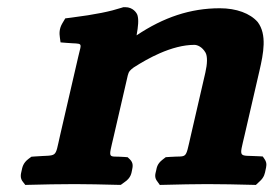

<svg xmlns="http://www.w3.org/2000/svg" viewBox="-20 -513 780 535"><path d="M363.1 -470.4C361.2 -477.2 350.4 -493 329.2 -493H323.8L318.4 -491.3C287.8 -481.4 248.1 -472.7 177.9 -463.8L161.9 -461.8L153.9 -448.4C144.4 -432.6 145.4 -418.9 146.8 -408.9L148.7 -394.9L164.6 -393.6C212.8 -389.5 208.1 -398.4 198 -354.7L147.6 -136.6C132.1 -69.4 142.5 -82.1 76.7 -77L67.5 -76.3L59.7 -70.5C43.7 -58.6 42.1 -45.9 40.2 -37.2C38.3 -28.8 34.5 -16.8 44.6 -5.3L50.5 2.3L61.2 2C102.5 1 141.5 0 188.3 0C231.7 0 257 1 304.5 2L316.5 2.2L326.8 -5.3C345 -17.4 346.2 -30.5 348 -39.4C349.5 -47.3 352.9 -58.5 341.6 -69.3L335.7 -74.9L325.8 -75.7C280.2 -79.3 281.1 -65 297.1 -134.2L336.1 -303.1C338.7 -314.3 343.5 -318.2 352.5 -325C373.7 -338.6 399 -353.2 425.2 -364.6C457.7 -378.8 491 -388 521.6 -388C530.2 -388 543.4 -382.3 552.6 -366.5C558.4 -356.2 558 -335.7 552.1 -310.2L511.5 -134.3C495.7 -65.8 503.1 -79.5 453.6 -75.8L441.8 -75L432.8 -68C417.7 -56.3 416.9 -45.8 415 -37.5C413.1 -29.2 409 -18.7 418.7 -7L425.3 2.3L439 2C486.9 1 512.6 0 557.2 0C601.7 0 638.2 1 681 2L693 2.3L702.9 -7C717.1 -19.4 718.1 -30.8 720 -39.7C721.7 -47.8 725.3 -58 717.3 -69.5L712.2 -77L701.5 -77.6C643.3 -81 646.1 -69.4 661.8 -137.5L702.8 -315.1C714.3 -364.8 724.4 -416.8 698 -451.7C676.9 -475.7 639.1 -490 592.5 -490C510.8 -490 436 -465 360.6 -414.5C365.2 -440.4 366.8 -457.6 363.1 -470.4Z"/></svg>

Font: Linux Libertine Mono O 
Style: Mono Bold Oblique
Weight: 400
Italic angle: -13°
Designer: Philipp H. Poll
Foundry: Philipp H. Poll
Version: Version 5.1.7